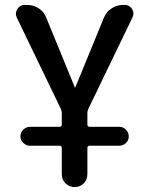

<svg xmlns="http://www.w3.org/2000/svg" viewBox="-20 -540 591 780"><path d="M227 -98 48 -469Q40 -487 50.5 -503.5Q61 -520 80 -520H90Q116 -520 137.5 -506Q159 -492 168 -468L284 -185Q284 -184 285 -184Q286 -184 286 -185L402 -468Q412 -492 433.5 -506Q455 -520 480 -520H486Q506 -520 516.5 -503.5Q527 -487 518 -469L339 -98Q335 -88 335 -82V-34Q335 -25 344 -25H464Q480 -25 491.5 -13.5Q503 -2 503 14Q503 30 491.5 41Q480 52 464 52H344Q335 52 335 61V168Q335 190 320 205Q305 220 283.5 220Q262 220 246.5 205Q231 190 231 168V61Q231 52 222 52H102Q87 52 75 41Q63 30 63 14Q63 -2 75 -13.5Q87 -25 102 -25H222Q231 -25 231 -34V-82Q231 -88 227 -98Z"/></svg>

Font: Rounded Mplus 1c Medium
Style: Regular
Weight: 500
Version: Version 1.059.20150529